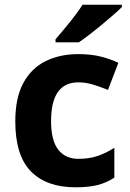

<svg xmlns="http://www.w3.org/2000/svg" viewBox="-20 -786 554 816"><path d="M300 10Q178 10 111.5 -57.5Q45 -125 45 -270Q45 -370 79 -433Q113 -496 173.5 -526Q234 -556 313 -556Q369 -556 410.5 -545Q452 -534 483 -519L439 -404Q404 -418 373.5 -427Q343 -436 313 -436Q197 -436 197 -271Q197 -189 227.5 -150Q258 -111 313 -111Q360 -111 396 -123.5Q432 -136 466 -158V-31Q432 -9 394.5 0.5Q357 10 300 10ZM498 -756Q484 -742 461 -722Q438 -702 411.5 -680Q385 -658 359.5 -638.5Q334 -619 315 -606H216V-619Q232 -638 253.5 -663.5Q275 -689 296 -716.5Q317 -744 331 -766H498Z"/></svg>

Font: Noto Sans Sinhala UI
Style: Bold
Weight: 700
Designer: Jelle Bosma - Monotype Design Team
Foundry: Monotype Imaging Inc.
Version: Version 2.006; ttfautohint (v1.8.4.7-5d5b)